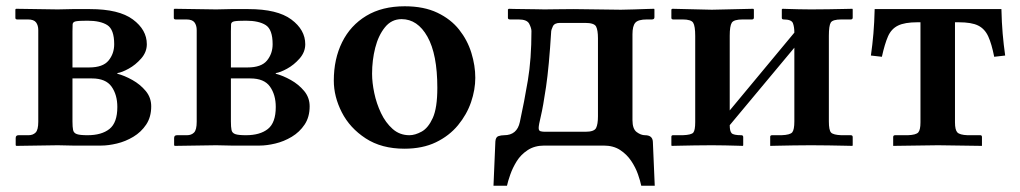

<svg xmlns="http://www.w3.org/2000/svg" viewBox="-20 -464 3251 612"><path d="M32 1 30 -1V-24Q30 -33 39 -33H71Q85 -33 93.5 -41.5Q102 -50 102 -76V-368Q102 -383 95 -392.5Q88 -402 69 -402H35Q29 -402 29 -407V-434L31 -436L164 -434L210 -435H267Q359 -435 403.5 -402Q448 -369 448 -323Q448 -298 430 -277.5Q412 -257 390 -245Q368 -233 354 -231V-229Q377 -223 402 -209Q427 -195 444.5 -174Q462 -153 462 -125Q462 -91 446 -67Q430 -43 405 -28Q380 -13 352.5 -6.5Q325 0 303 0H211L164 -1ZM211 -249H264Q308 -249 326 -271Q344 -293 344 -323Q344 -370 322 -384Q300 -398 259 -398Q231 -398 221.5 -396Q212 -394 211.5 -386.5Q211 -379 211 -364ZM211 -214V-77Q211 -59 213 -49.5Q215 -40 225 -36.5Q235 -33 259 -33Q304 -33 329 -53Q354 -73 354 -123Q354 -162 335.5 -188Q317 -214 273 -214Z M537 1 535 -1V-24Q535 -33 544 -33H576Q590 -33 598.5 -41.5Q607 -50 607 -76V-368Q607 -383 600 -392.5Q593 -402 574 -402H540Q534 -402 534 -407V-434L536 -436L669 -434L715 -435H772Q864 -435 908.5 -402Q953 -369 953 -323Q953 -298 935 -277.5Q917 -257 895 -245Q873 -233 859 -231V-229Q882 -223 907 -209Q932 -195 949.5 -174Q967 -153 967 -125Q967 -91 951 -67Q935 -43 910 -28Q885 -13 857.5 -6.5Q830 0 808 0H716L669 -1ZM716 -249H769Q813 -249 831 -271Q849 -293 849 -323Q849 -370 827 -384Q805 -398 764 -398Q736 -398 726.5 -396Q717 -394 716.5 -386.5Q716 -379 716 -364ZM716 -214V-77Q716 -59 718 -49.5Q720 -40 730 -36.5Q740 -33 764 -33Q809 -33 834 -53Q859 -73 859 -123Q859 -162 840.5 -188Q822 -214 778 -214Z M1044 -207Q1044 -276 1070.5 -329.5Q1097 -383 1147.5 -413.5Q1198 -444 1270 -444Q1331 -444 1374 -423.5Q1417 -403 1443.5 -369.5Q1470 -336 1482.5 -295.5Q1495 -255 1495 -216Q1495 -178 1481.5 -138.5Q1468 -99 1440 -65Q1412 -31 1369.5 -10.5Q1327 10 1269 10Q1196 10 1145.5 -23Q1095 -56 1069.5 -106Q1044 -156 1044 -207ZM1260 -403Q1228 -403 1207 -377Q1186 -351 1176 -311.5Q1166 -272 1166 -229Q1166 -201 1173 -167.5Q1180 -134 1194.5 -103.5Q1209 -73 1231.5 -53Q1254 -33 1285 -33Q1303 -33 1324 -44.5Q1345 -56 1359.5 -88Q1374 -120 1374 -184Q1374 -291 1342.5 -347Q1311 -403 1260 -403Z M1715 0Q1684 0 1662 14.5Q1640 29 1627 50Q1614 71 1606.5 92.5Q1599 114 1596 128H1553L1559 -13Q1560 -27 1568.5 -30Q1577 -33 1587 -33Q1628 -33 1637 -75Q1651 -139 1662.5 -207.5Q1674 -276 1674 -365Q1674 -374 1667 -388Q1660 -402 1633 -402H1606Q1599 -402 1599 -407V-434L1602 -436Q1602 -436 1617 -435.5Q1632 -435 1652.5 -435Q1673 -435 1691 -434.5Q1709 -434 1715 -434Q1729 -434 1754.5 -434.5Q1780 -435 1808 -435Q1840 -435 1884.5 -434Q1929 -433 1959 -433Q1976 -433 2001 -434Q2026 -435 2045.5 -435.5Q2065 -436 2065 -436L2066 -434V-409Q2066 -402 2058 -402H2042Q2014 -402 2005 -391.5Q1996 -381 1996 -355V-81Q1996 -53 2009.5 -43Q2023 -33 2036 -33Q2060 -33 2061 -12L2067 128H2024Q2021 113 2013.5 91.5Q2006 70 1992 49Q1978 28 1956.5 14Q1935 0 1904 0ZM1697 -56Q1697 -47 1703.5 -45.5Q1710 -44 1717 -44H1846Q1874 -44 1880 -56Q1886 -68 1886 -93V-342Q1886 -368 1880 -379.5Q1874 -391 1845 -391H1765Q1747 -391 1742 -379.5Q1737 -368 1737 -365Q1730 -251 1720.5 -187Q1711 -123 1704 -94Q1697 -65 1697 -56Z M2249 -433 2381 -436 2383 -434V-408Q2383 -402 2377 -402H2347Q2319 -402 2312.5 -391.5Q2306 -381 2306 -350V-112L2512 -360Q2512 -378 2507.5 -390Q2503 -402 2478 -402Q2472 -402 2472 -407V-434L2474 -436Q2474 -436 2489.5 -435.5Q2505 -435 2526 -434.5Q2547 -434 2565 -434Q2591 -434 2621.5 -434.5Q2652 -435 2674.5 -435.5Q2697 -436 2697 -436L2698 -434V-408Q2698 -402 2692 -402H2662Q2634 -402 2628 -392Q2622 -382 2622 -350V-77Q2622 -49 2629 -41.5Q2636 -34 2662 -33H2692Q2698 -33 2698 -27V-1L2697 1Q2697 1 2674.5 0.5Q2652 0 2621.5 -0.5Q2591 -1 2565 -1Q2540 -1 2509.5 -0.5Q2479 0 2457 0.5Q2435 1 2435 1V-28Q2435 -33 2441 -33H2471Q2499 -34 2505.5 -42.5Q2512 -51 2512 -77V-312L2306 -65Q2306 -46 2312 -39.5Q2318 -33 2343 -33Q2349 -33 2349 -27V-1L2348 1Q2348 1 2331.5 0.5Q2315 0 2292 -0.5Q2269 -1 2249 -1Q2224 -1 2194 -0.5Q2164 0 2142.5 0.5Q2121 1 2121 1L2120 -1V-28Q2120 -33 2125 -33H2156Q2184 -34 2190 -41.5Q2196 -49 2196 -75V-349Q2196 -381 2189.5 -391.5Q2183 -402 2156 -402H2126Q2120 -402 2120 -407V-434L2123 -436Z M3036 -393H3024V-74Q3024 -50 3031.5 -42Q3039 -34 3064 -33H3105Q3110 -33 3110 -27V1L2970 -1L2827 1V-27Q2827 -33 2833 -33H2874Q2900 -34 2907 -42Q2914 -50 2914 -74V-393H2904Q2864 -393 2842.5 -382.5Q2821 -372 2810.5 -348Q2800 -324 2791 -283L2756 -287Q2761 -322 2764 -357Q2767 -392 2768 -435H3172Q3173 -392 3176 -357Q3179 -322 3184 -287L3149 -283Q3141 -324 3130 -348Q3119 -372 3098 -382.5Q3077 -393 3036 -393Z"/></svg>

Font: Libertinus Serif SemiBold
Style: Regular
Weight: 600
Designer: Philipp H. Poll, Khaled Hosny
Foundry: Caleb Maclennan
Version: Version 7.051;RELEASE